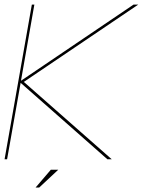

<svg xmlns="http://www.w3.org/2000/svg" viewBox="-21 -695 624 838"><path d="M-1 0 118 -675H129L70.5 -342.5L562 -675H582.5L83 -337.5L466.5 0H447.5L69 -333.5L10 0ZM134.3 123.5 200.8 45.9H233.2L150.1 123.5Z"/></svg>

Font: Anybody ExtraExpanded Thin
Style: Italic
Weight: 100
Width: 8
Italic angle: -10°
Designer: Tyler Finck
Foundry: Etcetera Type Company
Version: Version 1.010; ttfautohint (v1.8.3) -l 8 -r 50 -G 200 -x 14 